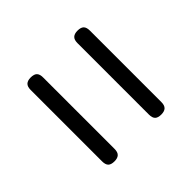

<svg xmlns="http://www.w3.org/2000/svg" viewBox="-48 -678 696 696"><g transform="rotate(45 300.0 -330.0)"><path d="M117 -178Q100 -178 92.5 -186Q85 -194 85 -210Q85 -227 92.5 -234.5Q100 -242 117 -242H483Q500 -242 507.5 -234Q515 -226 515 -210Q515 -193 507.5 -185.5Q500 -178 483 -178ZM117 -418Q100 -418 92.5 -426Q85 -434 85 -450Q85 -467 92.5 -474.5Q100 -482 117 -482H483Q500 -482 507.5 -474Q515 -466 515 -450Q515 -433 507.5 -425.5Q500 -418 483 -418Z"/></g></svg>

Font: Maple Mono NL ExtraLight
Style: Regular
Weight: 275
Monospace: yes
Designer: subframe7536
Version: Version 7.000